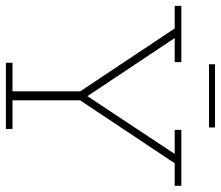

<svg xmlns="http://www.w3.org/2000/svg" viewBox="-68 -666 735 638"><g transform="rotate(90 299.0 -347.5)"><path d="M189 0V-22H284V-247L75 -561H0V-583H187V-561H107L300 -271L492 -561H412V-583H598V-561H523L314 -247V-22H409V0ZM194 -675V-695H404V-675Z"/></g></svg>

Font: Rokkitt SemiBold Thin
Style: Regular
Weight: 250
Version: Version 3.103